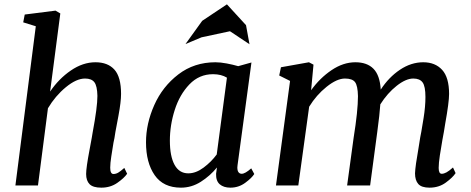

<svg xmlns="http://www.w3.org/2000/svg" viewBox="-20 -855 2171 885"><path d="M420 -568Q477 -568 507.5 -534Q538 -500 538 -422Q538 -386 526 -321.5Q514 -257 512 -247Q510 -231 507.5 -218.5Q505 -206 503 -197Q498 -166 493 -134Q488 -102 488 -82Q488 -53 503 -53Q514 -53 524.5 -59Q535 -65 553 -81L566 -54Q552 -34 520.5 -12Q489 10 447 10Q409 10 393 -6Q377 -22 377 -53Q377 -82 393 -166L403 -220L407 -244Q429 -361 429 -413Q428 -459 415 -476Q402 -493 372 -493Q332 -493 283.5 -453Q235 -413 201 -356L155 0H51L145 -734L87 -752L94 -788L236 -806L258 -793L211 -433Q251 -492 306.5 -530Q362 -568 420 -568Z M1074 -83Q1074 -68 1079.5 -61Q1085 -54 1094 -54Q1110 -54 1138 -79L1152 -53Q1141 -35 1110.5 -12.5Q1080 10 1042 10Q1011 10 993 -5.5Q975 -21 976 -54L980 -83Q948 -44 905.5 -17Q863 10 814 10Q733 10 693 -47.5Q653 -105 653 -199Q653 -285 691 -370.5Q729 -456 802 -512Q875 -568 973 -568Q996 -568 1025 -562.5Q1054 -557 1078 -550L1139 -567L1075 -94Q1074 -90 1074 -83ZM962 -513Q898 -513 853 -466Q808 -419 785.5 -348.5Q763 -278 763 -207Q763 -135 784.5 -95.5Q806 -56 848 -56Q883 -56 918.5 -82.5Q954 -109 979 -143L1026 -497Q1000 -513 962 -513ZM1026 -835 1114 -739 1130 -651 1040 -711 909 -683 835 -652 912 -759Z M1618 -568Q1672 -568 1701.5 -538Q1731 -508 1735 -442Q1772 -499 1823.5 -533.5Q1875 -568 1931 -568Q1986 -568 2018 -533Q2050 -498 2050 -422Q2050 -384 2032 -284L2026 -247Q2021 -219 2019 -209Q2013 -175 2007.5 -139Q2002 -103 2002 -81Q2002 -54 2016 -54Q2026 -54 2038 -60.5Q2050 -67 2068 -83L2080 -57Q2067 -37 2035 -13.5Q2003 10 1960 10Q1923 10 1908 -7Q1893 -24 1893 -56Q1894 -88 1910 -178L1917 -222Q1918 -230 1922 -248Q1924 -258 1932.5 -311Q1941 -364 1941 -408Q1941 -457 1928 -475Q1915 -493 1885 -493Q1851 -493 1808.5 -459.5Q1766 -426 1733 -374Q1730 -328 1719 -247L1686 0H1580L1610 -220Q1630 -344 1630 -412Q1629 -460 1616.5 -476.5Q1604 -493 1570 -493Q1533 -493 1485.5 -455Q1438 -417 1405 -363L1355 0H1252L1317 -482L1267 -507L1275 -545L1404 -568L1425 -557L1414 -439Q1454 -495 1508 -531.5Q1562 -568 1618 -568Z"/></svg>

Font: Koeln Type Serif
Style: Italic
Weight: 400
Italic angle: -8°
Designer: Eben Sorkin
Foundry: Eben Sorkin
Version: Version 2.002